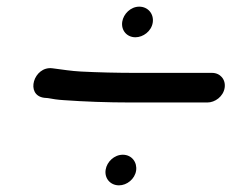

<svg xmlns="http://www.w3.org/2000/svg" viewBox="-20 -602 696 577"><path d="M297.5 -92C293.4 -66.3 311.4 -45 337.6 -45C361.5 -45 385.1 -64 389 -89C392.9 -114 376.2 -137 349 -137C323.4 -137 301.2 -115.8 297.5 -92ZM347.4 -537C343.3 -511 361.1 -490 387 -490C410.1 -490 434.9 -508 439 -534C443.1 -560.2 424.7 -582 398.5 -582C372.5 -582 351.1 -560 347.4 -537ZM617.2 -383H387.2C332.7 -383 273.2 -384.4 223.6 -387C193.7 -388.5 167.7 -393 137.5 -396.8C81.1 -404 54.8 -315.5 112.9 -308.1L124 -307.2C139.6 -304.3 151.8 -302.3 170.6 -301.1C232.2 -296.6 303.5 -294 373.2 -294H603.2C626.3 -294 651 -312 655.1 -338C659 -362.8 642 -383 617.2 -383Z"/></svg>

Font: Just Breathe
Style: BdObl3
Weight: 400
Foundry: Cannot Into Space Fonts
Version: Version 0.72